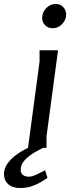

<svg xmlns="http://www.w3.org/2000/svg" viewBox="-103 -744 353 966"><path d="M230 -671Q230 -645 210 -623.5Q190 -602 162 -602Q139 -602 124 -617Q109 -632 109 -654Q109 -681 129 -702.5Q149 -724 177 -724Q201 -724 215.5 -708Q230 -692 230 -671ZM189 -491 131 -58V0H38L96 -434V-491ZM124 -5Q102 5 72.5 22Q43 39 22 61Q1 83 1 111Q1 127 12 136Q23 145 42 145Q58 145 81 134Q104 123 124 113L136 151Q123 160 102 172.5Q81 185 55 193.5Q29 202 -1 202Q-41 202 -62 182.5Q-83 163 -83 132Q-83 102 -62.5 75Q-42 48 -10 27Q22 6 56 -8.5Q90 -23 117 -29Z"/></svg>

Font: Rosario Medium
Style: Italic
Weight: 500
Italic angle: -8.05°
Version: Version 1.201